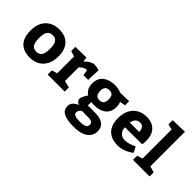

<svg xmlns="http://www.w3.org/2000/svg" viewBox="-11 -1572 2625 2625"><g transform="rotate(45 1301.0 -260.0)"><path d="M557.1 -279.8Q557.1 -190.9 524.2 -125.5Q491.2 -60.1 431.2 -25.1Q371.1 9.8 290 9.8Q35.2 9.8 35.2 -265.1Q35.2 -354 68.6 -418Q102.1 -481.9 163.1 -515.9Q224.1 -549.8 305.2 -549.8Q425.8 -549.8 491.5 -479.5Q557.1 -409.2 557.1 -279.8ZM189.9 -270Q189.9 -187 215.1 -148.4Q240.2 -109.9 294.9 -109.9Q350.1 -109.9 376 -148.4Q401.9 -187 401.9 -274.9Q401.9 -353 377.4 -391.6Q353 -430.2 299.8 -430.2Q243.2 -430.2 216.6 -393.6Q189.9 -356.9 189.9 -270Z M984.9 -549.8Q1008.8 -549.8 1029.8 -545.9Q1050.8 -542 1062.7 -537.6Q1074.7 -533.2 1077.6 -532.2L1069.8 -339.8H980L964.8 -424.8Q939 -424.8 914.8 -412.4Q890.6 -399.9 873.8 -385Q856.9 -370.1 856.9 -369.1V-105L957 -80.1V0H627V-80.1L707 -105V-430.2L627 -455.1V-535.2L836.9 -540L845.7 -471.2Q845.7 -473.1 869.1 -494.1Q892.6 -515.1 923.6 -532.5Q954.6 -549.8 984.9 -549.8Z M1227.5 -9.8Q1227.5 -7.8 1210.9 -14.4Q1194.3 -21 1180.9 -35.9Q1167.5 -50.8 1167.5 -76.2Q1167.5 -106.9 1219.7 -189Q1190.9 -208 1166.7 -245.1Q1142.6 -282.2 1142.6 -345.2Q1142.6 -444.3 1209 -497.1Q1275.4 -549.8 1382.3 -549.8Q1449.2 -549.8 1500.5 -525.9L1672.4 -529.8V-450.2L1590.3 -436Q1591.3 -432.1 1599.4 -411.1Q1607.4 -390.1 1607.4 -356.9Q1607.4 -252.9 1542.5 -202.4Q1477.5 -151.9 1367.7 -151.9Q1348.6 -151.9 1334 -154.5Q1319.3 -157.2 1316.4 -157.2L1312.5 -89.8H1460.4Q1556.6 -89.8 1608.6 -49.8Q1660.6 -9.8 1660.6 64.9Q1660.6 150.9 1590.1 202.9Q1519.5 254.9 1380.4 254.9Q1254.4 254.9 1188.5 221.9Q1122.6 189 1122.6 109.9Q1122.6 71.8 1146 44.9Q1169.4 18.1 1198.5 2.9Q1227.5 -12.2 1227.5 -9.8ZM1292.5 -352.1Q1292.5 -305.2 1312 -278.6Q1331.5 -252 1372.6 -252Q1418.5 -252 1438 -275.9Q1457.5 -299.8 1457.5 -352.1Q1457.5 -399.9 1438 -423.3Q1418.5 -446.8 1377.4 -446.8Q1333.5 -446.8 1313 -423.3Q1292.5 -399.9 1292.5 -352.1ZM1267.6 85Q1267.6 121.1 1297.1 133.1Q1326.7 145 1392.6 145Q1460.4 145 1490.5 128.9Q1520.5 112.8 1520.5 77.1Q1520.5 44.9 1497.1 32.5Q1473.6 20 1420.4 20H1315.4Q1311.5 22 1300 29.5Q1288.6 37.1 1278.1 51.5Q1267.6 65.9 1267.6 85Z M2004.4 -109.9Q2041.5 -109.9 2078.9 -120.4Q2116.2 -130.9 2140.9 -141.8Q2165.5 -152.8 2172.4 -157.2L2215.3 -74.2Q2215.3 -72.3 2180.4 -49.6Q2145.5 -26.9 2095 -8.5Q2044.4 9.8 1987.3 9.8Q1860.4 9.8 1793.9 -60.5Q1727.5 -130.9 1727.5 -259.8Q1727.5 -346.7 1759.5 -412.4Q1791.5 -478 1851.6 -513.9Q1911.6 -549.8 1994.1 -549.8Q2104 -549.8 2162.6 -486.8Q2221.2 -423.8 2221.2 -314.9Q2221.2 -291 2218.8 -268.6Q2216.3 -246.1 2215.3 -240.2L1883.3 -236.8Q1887.2 -176.8 1919.7 -143.3Q1952.1 -109.9 2004.4 -109.9ZM1885.3 -330.1H2066.4Q2066.4 -375 2046.4 -402.6Q2026.4 -430.2 1984.4 -430.2Q1943.4 -430.2 1917.5 -402.6Q1891.6 -375 1885.3 -330.1Z M2597.2 -80.1V0H2276.4V-80.1L2356.4 -105V-667L2276.4 -687V-767.1L2507.3 -774.9V-105Z"/></g></svg>

Font: Kadwa
Style: Regular
Weight: 400
Designer: Sol Matas
Foundry: Sol Matas
Version: Version 1.000;PS 001.000;hotconv 1.0.70;makeotf.lib2.5.58329